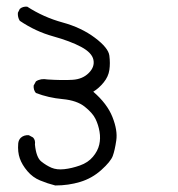

<svg xmlns="http://www.w3.org/2000/svg" viewBox="-20 -444 540 582"><path d="M147.5 118.2Q124 112.3 101.6 103Q79.1 93.8 63 74.7Q46.9 55.7 40 36.1Q33.2 16.6 35.2 -8.8Q36.1 -19.5 43 -26.4Q52.7 -35.2 67.4 -34.2L80.1 -27.3Q87.9 -19.5 85.9 -5.9Q89.8 33.2 105 45.4Q120.1 57.6 136.2 64.5Q152.3 71.3 174.8 68.8Q197.3 66.4 222.2 57.6Q247.1 48.8 261.7 31.2Q276.4 13.7 280.8 -5.4Q285.2 -24.4 281.7 -44.9Q278.3 -65.4 269.5 -83.5Q260.7 -101.6 236.8 -120.6Q212.9 -139.6 169.9 -143.6Q127 -147.5 88.9 -162.1Q81.1 -170.9 82 -184.6L88.9 -197.3Q103.5 -207 124 -203.1Q169.9 -200.2 200.2 -202.1Q230.5 -204.1 249 -222.7Q267.6 -241.2 263.2 -262.7Q258.8 -284.2 226.1 -301.8Q193.4 -319.3 140.6 -334Q87.9 -348.6 40 -380.9Q33.2 -391.6 34.2 -405.3L40 -417Q48.8 -424.8 62.5 -423.8Q112.3 -391.6 169.4 -376Q226.6 -360.4 267.6 -329.6Q308.6 -298.8 311.5 -275.4Q314.5 -252 311.5 -231.9Q308.6 -211.9 294.4 -194.3Q280.3 -176.8 262.7 -166Q304.7 -129.9 320.8 -89.4Q336.9 -48.8 332.5 -18.6Q328.1 11.7 321.8 28.8Q315.4 45.9 287.1 71.3Q258.8 96.7 223.1 107.4Q187.5 118.2 147.5 118.2Z"/></svg>

Font: NaikaiFont
Style: Regular
Weight: 400
Version: Version 1.67